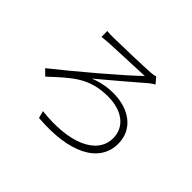

<svg xmlns="http://www.w3.org/2000/svg" viewBox="-153 -1001 1307 1307"><g transform="rotate(45 500.0 -348.0)"><path d="M242 -715 243 -659C263 -661 286 -664 306 -665C357 -668 573 -676 639 -679C549 -590 275 -358 122 -237L163 -197C299 -322 380 -404 562 -404C699 -404 787 -334 787 -228C787 -70 595 12 318 -20L332 32C641 57 838 -39 838 -226C838 -360 729 -446 569 -446C520 -446 464 -438 397 -412C479 -480 611 -592 695 -665C704 -672 723 -685 732 -690L696 -732C684 -727 663 -725 650 -724C588 -720 357 -713 304 -713C281 -713 260 -713 242 -715Z"/></g></svg>

Font: GenYoGothic2 TW L
Style: Regular
Weight: 300
Version: Version 2.100;PS 2.1;hotconv 16.6.51;makeotf.lib2.5.65220 DE